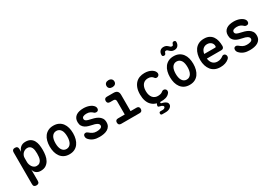

<svg xmlns="http://www.w3.org/2000/svg" viewBox="45 -1946 4711 3319"><g transform="rotate(-30 2400.0 -287.0)"><path d="M134 -560Q164 -560 178.5 -545.5Q193 -531 193 -503V-446Q201 -471 214 -491.5Q227 -512 245 -527.5Q263 -543 287 -551.5Q311 -560 343 -560Q402 -560 439.5 -537.5Q477 -515 498.5 -476.5Q520 -438 527.5 -389Q535 -340 535 -286Q535 -234 526.5 -181.5Q518 -129 494.5 -86.5Q471 -44 430.5 -17Q390 10 325 10Q273 10 237 -18Q201 -46 193 -93V132Q193 162 178.5 176Q164 190 135 190Q106 190 91.5 176Q77 162 77 132V-503Q77 -531 91 -545.5Q105 -560 134 -560ZM318 -451Q293 -451 270 -441Q247 -431 230 -413.5Q213 -396 203 -373Q193 -350 193 -323V-243Q193 -218 201 -192.5Q209 -167 223.5 -146Q238 -125 259.5 -112Q281 -99 306 -99Q343 -99 365.5 -115.5Q388 -132 400 -158.5Q412 -185 415.5 -218Q419 -251 419 -283Q419 -316 415 -346.5Q411 -377 399.5 -400Q388 -423 368 -437Q348 -451 318 -451Z M900 10Q840 10 796.5 -12Q753 -34 724 -73Q695 -112 681 -164Q667 -216 667 -276Q667 -335 680.5 -387Q694 -439 723 -477.5Q752 -516 796 -538Q840 -560 900 -560Q960 -560 1004 -538Q1048 -516 1077 -477.5Q1106 -439 1119.5 -387.5Q1133 -336 1133 -276Q1133 -216 1119 -164Q1105 -112 1076.5 -73Q1048 -34 1004 -12Q960 10 900 10ZM900 -95Q930 -95 952.5 -109Q975 -123 989.5 -147Q1004 -171 1011 -204Q1018 -237 1018 -276Q1018 -314 1011.5 -347Q1005 -380 990.5 -403.5Q976 -427 953.5 -441Q931 -455 900 -455Q869 -455 846.5 -441Q824 -427 809.5 -403Q795 -379 788.5 -346Q782 -313 782 -275Q782 -237 789 -204Q796 -171 810.5 -147Q825 -123 847.5 -109Q870 -95 900 -95Z M1501 10Q1469 10 1440.5 6Q1412 2 1387.5 -7Q1363 -16 1341 -30.5Q1319 -45 1299 -67Q1288 -79 1282 -93.5Q1276 -108 1276 -124Q1276 -150 1289 -162Q1302 -174 1322 -174Q1332 -174 1342 -170.5Q1352 -167 1362 -158Q1393 -131 1425 -114Q1457 -97 1500 -97Q1517 -97 1537 -99Q1557 -101 1574 -107Q1591 -113 1602 -124Q1613 -135 1613 -154Q1613 -172 1602 -184.5Q1591 -197 1574 -206.5Q1557 -216 1537 -221.5Q1517 -227 1500 -230Q1464 -238 1427.5 -248Q1391 -258 1361.5 -276.5Q1332 -295 1313.5 -325Q1295 -355 1295 -403Q1295 -445 1310.5 -474.5Q1326 -504 1353 -523Q1380 -542 1417.5 -551Q1455 -560 1500 -560Q1563 -560 1616 -540Q1669 -520 1697 -483Q1704 -473 1708 -462.5Q1712 -452 1712 -439Q1712 -416 1699.5 -402Q1687 -388 1664 -388Q1653 -388 1640.5 -392Q1628 -396 1618 -407Q1598 -426 1570.5 -439.5Q1543 -453 1500 -453Q1481 -453 1464.5 -450Q1448 -447 1435.5 -440.5Q1423 -434 1416.5 -424Q1410 -414 1410 -400Q1410 -384 1418.5 -373Q1427 -362 1440.5 -355Q1454 -348 1470 -343.5Q1486 -339 1500 -336Q1538 -328 1578.5 -316.5Q1619 -305 1652.5 -285Q1686 -265 1707.5 -233Q1729 -201 1729 -152Q1729 -105 1710 -74Q1691 -43 1659.5 -24.5Q1628 -6 1586.5 2Q1545 10 1501 10Z M2304 -109Q2330 -109 2343.5 -95Q2357 -81 2357 -55Q2357 -29 2343 -14.5Q2329 0 2304 0H1932Q1906 0 1892.5 -14.5Q1879 -29 1879 -55Q1879 -81 1892.5 -95Q1906 -109 1932 -109H2068V-374Q2068 -397 2056.5 -409Q2045 -421 2022 -421H1954Q1927 -421 1913 -435Q1899 -449 1899 -475Q1899 -501 1913 -515.5Q1927 -530 1954 -530H2087Q2136 -530 2160 -506Q2184 -482 2184 -433V-109ZM2120 -624Q2084 -624 2062.5 -642.5Q2041 -661 2041 -693Q2041 -726 2062.5 -745Q2084 -764 2120 -764Q2156 -764 2177.5 -745Q2199 -726 2199 -693Q2199 -661 2177.5 -642.5Q2156 -624 2120 -624Z M2469 -276Q2469 -352 2489 -405.5Q2509 -459 2542.5 -493.5Q2576 -528 2621.5 -544Q2667 -560 2718 -560Q2759 -560 2791.5 -552Q2824 -544 2848 -531Q2872 -518 2888.5 -502Q2905 -486 2913 -468Q2925 -443 2919 -422Q2913 -401 2893 -390Q2875 -381 2857 -384Q2839 -387 2829 -402Q2816 -423 2790.5 -437Q2765 -451 2727 -451Q2697 -451 2671 -441Q2645 -431 2626 -409.5Q2607 -388 2596 -355Q2585 -322 2585 -277Q2585 -232 2596 -198.5Q2607 -165 2625.5 -143Q2644 -121 2670 -110Q2696 -99 2725 -99Q2752 -99 2777.5 -105Q2803 -111 2821 -127Q2836 -141 2856.5 -143.5Q2877 -146 2896 -131Q2904 -125 2908.5 -115.5Q2913 -106 2913.5 -95.5Q2914 -85 2910.5 -73.5Q2907 -62 2897 -51Q2881 -31 2861 -19Q2841 -7 2819 -0.5Q2797 6 2773 8Q2749 10 2724 10H2706L2704 16Q2701 25 2704 31.5Q2707 38 2719 40Q2737 44 2754 50Q2784 60 2805 78.5Q2826 97 2826 126Q2826 161 2790.5 186.5Q2755 212 2697 212H2633Q2617 212 2609.5 204.5Q2602 197 2602 182Q2602 167 2609.5 159Q2617 151 2633 151H2676Q2699 151 2713.5 139.5Q2728 128 2728 115Q2727 96 2698 82Q2683 76 2662 72Q2640 69 2633 58.5Q2626 48 2634 28L2645 0Q2633 -3 2621 -7Q2575 -24 2541 -58.5Q2507 -93 2488 -147.5Q2469 -202 2469 -276Z M3300 10Q3240 10 3196.5 -12Q3153 -34 3124 -73Q3095 -112 3081 -164Q3067 -216 3067 -276Q3067 -335 3080.5 -387Q3094 -439 3123 -477.5Q3152 -516 3196 -538Q3240 -560 3300 -560Q3360 -560 3404 -538Q3448 -516 3477 -477.5Q3506 -439 3519.5 -387.5Q3533 -336 3533 -276Q3533 -216 3519 -164Q3505 -112 3476.5 -73Q3448 -34 3404 -12Q3360 10 3300 10ZM3300 -95Q3330 -95 3352.5 -109Q3375 -123 3389.5 -147Q3404 -171 3411 -204Q3418 -237 3418 -276Q3418 -314 3411.5 -347Q3405 -380 3390.5 -403.5Q3376 -427 3353.5 -441Q3331 -455 3300 -455Q3269 -455 3246.5 -441Q3224 -427 3209.5 -403Q3195 -379 3188.5 -346Q3182 -313 3182 -275Q3182 -237 3189 -204Q3196 -171 3210.5 -147Q3225 -123 3247.5 -109Q3270 -95 3300 -95ZM3207 -685Q3201 -665 3191.5 -657Q3182 -649 3168 -649Q3149 -649 3140 -658Q3131 -667 3132 -685Q3133 -730 3158.5 -758Q3184 -786 3230 -786Q3261 -786 3280 -776Q3299 -766 3312 -753.5Q3325 -741 3336.5 -731Q3348 -721 3365 -721Q3372 -721 3377 -723Q3382 -725 3385.5 -728Q3389 -731 3390.5 -735.5Q3392 -740 3393 -745Q3400 -765 3408.5 -773Q3417 -781 3431 -781Q3450 -781 3459.5 -772Q3469 -763 3468 -745Q3467 -701 3441.5 -672.5Q3416 -644 3370 -644Q3339 -644 3320 -654Q3301 -664 3288 -676.5Q3275 -689 3263.5 -699Q3252 -709 3235 -709Q3228 -709 3223.5 -707Q3219 -705 3215.5 -702Q3212 -699 3210 -694.5Q3208 -690 3207 -685Z M4060 -149Q4082 -149 4095.5 -132Q4109 -115 4109 -94Q4109 -82 4104 -71Q4099 -60 4084 -46Q4068 -32 4050 -22Q4032 -12 4010.5 -4.5Q3989 3 3965 6.5Q3941 10 3913 10Q3853 10 3807.5 -10.5Q3762 -31 3731.5 -68.5Q3701 -106 3684.5 -158Q3668 -210 3668 -271Q3668 -327 3681 -379.5Q3694 -432 3722 -472Q3750 -512 3795.5 -536Q3841 -560 3907 -560Q3968 -560 4009 -538.5Q4050 -517 4075.5 -480Q4101 -443 4112 -394.5Q4123 -346 4123 -290Q4123 -266 4109 -251Q4095 -236 4070 -236H3780Q3785 -200 3797.5 -174Q3810 -148 3828 -131.5Q3846 -115 3868.5 -107Q3891 -99 3917 -99Q3957 -99 3985 -111.5Q4013 -124 4027 -136Q4036 -143 4043.5 -146Q4051 -149 4060 -149ZM3781 -328H4003Q4008 -328 4012.5 -333Q4017 -338 4017 -353Q4017 -371 4010 -388.5Q4003 -406 3989 -420Q3975 -434 3954 -442.5Q3933 -451 3907 -451Q3880 -451 3858.5 -442Q3837 -433 3821 -417Q3805 -401 3795 -378.5Q3785 -356 3781 -328Z M4501 10Q4469 10 4440.5 6Q4412 2 4387.5 -7Q4363 -16 4341 -30.5Q4319 -45 4299 -67Q4288 -79 4282 -93.5Q4276 -108 4276 -124Q4276 -150 4289 -162Q4302 -174 4322 -174Q4332 -174 4342 -170.5Q4352 -167 4362 -158Q4393 -131 4425 -114Q4457 -97 4500 -97Q4517 -97 4537 -99Q4557 -101 4574 -107Q4591 -113 4602 -124Q4613 -135 4613 -154Q4613 -172 4602 -184.5Q4591 -197 4574 -206.5Q4557 -216 4537 -221.5Q4517 -227 4500 -230Q4464 -238 4427.5 -248Q4391 -258 4361.5 -276.5Q4332 -295 4313.5 -325Q4295 -355 4295 -403Q4295 -445 4310.5 -474.5Q4326 -504 4353 -523Q4380 -542 4417.5 -551Q4455 -560 4500 -560Q4563 -560 4616 -540Q4669 -520 4697 -483Q4704 -473 4708 -462.5Q4712 -452 4712 -439Q4712 -416 4699.5 -402Q4687 -388 4664 -388Q4653 -388 4640.5 -392Q4628 -396 4618 -407Q4598 -426 4570.5 -439.5Q4543 -453 4500 -453Q4481 -453 4464.5 -450Q4448 -447 4435.5 -440.5Q4423 -434 4416.5 -424Q4410 -414 4410 -400Q4410 -384 4418.5 -373Q4427 -362 4440.5 -355Q4454 -348 4470 -343.5Q4486 -339 4500 -336Q4538 -328 4578.5 -316.5Q4619 -305 4652.5 -285Q4686 -265 4707.5 -233Q4729 -201 4729 -152Q4729 -105 4710 -74Q4691 -43 4659.5 -24.5Q4628 -6 4586.5 2Q4545 10 4501 10Z"/></g></svg>

Font: Maple Mono SemiBold
Style: Regular
Weight: 600
Monospace: yes
Designer: subframe7536
Version: Version 7.000